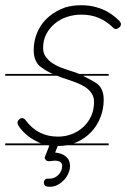

<svg xmlns="http://www.w3.org/2000/svg" viewBox="-20 -570 483 735"><path d="M396 -280H299Q300 -279 301 -278Q325 -266 347 -253Q377 -234 377 -188Q377 -152 364 -119.5Q351 -87 327.5 -63Q304 -39 272 -25Q267 -23 262 -21H396V-14H236Q219 -11 201 -11L191 14Q216 16 232 29Q248 42 248 65Q248 79 242 93Q236 107 225.5 118.5Q215 130 201 137.5Q187 145 171 145Q159 145 153.5 141.5Q148 138 148 127Q150 114 161 114H170Q180 114 188.5 110Q197 106 204 99Q211 92 214.5 83Q218 74 218 65Q218 55 210.5 50Q203 45 189 45Q184 45 179 46Q174 47 167 47Q159 47 155 42Q151 37 151 33L169 -13Q165 -13 162 -14H0V-21H137Q126 -25 116 -31Q77 -51 51 -88Q47 -94 47 -100Q47 -106 52.5 -112Q58 -118 64 -118Q72 -118 78 -110Q124 -47 202 -47Q230 -47 254.5 -56.5Q279 -66 298 -83Q317 -100 328.5 -124.5Q340 -149 340 -180Q340 -199 330.5 -213Q321 -227 306.5 -236.5Q292 -246 274 -253Q256 -260 238 -266Q217 -272 199 -280H0V-287H182Q159 -297 140 -311Q109 -331 109 -378Q109 -412 121.5 -443Q134 -474 157 -497Q180 -520 213 -535L231 -542Q259 -550 292 -550Q323 -550 350 -542L371 -535Q407 -520 437 -490Q443 -483 443 -478Q443 -470 436 -464.5Q429 -459 424 -459Q417 -459 412 -465Q389 -488 359 -501Q329 -514 292 -514Q262 -514 235.5 -505Q209 -496 189 -479Q169 -462 157 -439Q145 -416 145 -386Q145 -367 155 -353Q165 -339 179.5 -329Q194 -319 212 -312Q230 -305 249 -299Q267 -294 283 -287H396Z"/></svg>

Font: Gruenewald VA 3. Klasse
Style: Regular
Weight: 400
Designer: Peter Wiegel
Foundry: Peter Wiegel, nach dem Schriftentwurf von Dr. H. Gr¸newald
Version: Version 0.007